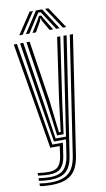

<svg xmlns="http://www.w3.org/2000/svg" viewBox="-105 -814 587 1067"><g transform="rotate(-10 189.0 -280.0)"><path d="M92.8 205.2Q75.8 205.2 59.2 203.9Q42.8 202.5 31.2 200V185.2Q45.2 187.8 61.6 189.1Q78 190.5 92.8 190.5Q143 190.5 173 176.1Q203 161.8 218.4 134.1Q233.8 106.5 240 66.8L340.8 -600H358.5L257.5 69.5Q251 112.8 233.9 143.1Q216.8 173.5 183.1 189.4Q149.5 205.2 92.8 205.2ZM92.8 146Q81.2 146 66 144.9Q50.8 143.8 31.2 141.2V126.5Q52.2 129.2 67 130.2Q81.8 131.2 92.8 131.2Q129.5 131.2 147.1 112.9Q164.8 94.5 170.5 55.2L178 0H124.8L24.5 -600H42.2L139.2 -15.2H198.5L187.8 58.2Q181.5 101.8 160.5 123.9Q139.5 146 92.8 146ZM92.8 175.8Q79.5 175.8 63.2 174.5Q47 173.2 31.2 170.8V155.8Q49.2 158.2 65 159.5Q80.8 160.8 92.8 160.8Q149 160.8 173.4 135.4Q197.8 110 205.2 61L219 -30.5H150.8L119.8 -220.8L60.2 -600H78.2L134.8 -233.5L162.8 -45.5H221.5L305 -600H322.8L222.5 63.8Q214 120 185.4 147.9Q156.8 175.8 92.8 175.8ZM174 -61 149.8 -245.8 96.2 -600H114.2L166.2 -257.5L187 -76H197.2L219.8 -259L269.2 -600H287L234.5 -239.5L210.8 -61ZM63.5 -645 143.2 -765H162L82.8 -645ZM101 -645 178.8 -765H213.8L291.2 -645H271.8L219 -727L202.8 -751.2H189.8L173.2 -726.8L120.8 -645ZM138 -645 180 -713.2 189.8 -732.2H203L212.8 -713.2L254.8 -645H235L201 -703.5L197.8 -717H194.8L191.2 -703.5L157.8 -645ZM309.8 -645 230.2 -765H249L328.8 -645Z"/></g></svg>

Font: Big Shoulders Inline Text Thin Medium
Style: Regular
Weight: 500
Version: Version 2.002